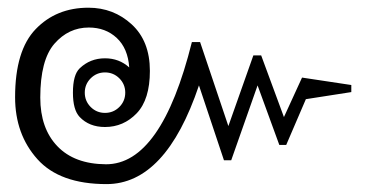

<svg xmlns="http://www.w3.org/2000/svg" viewBox="-20 -464 956 491"><path d="M196.8 -227.1Q196.8 -205.6 211.9 -190.4Q227.1 -175.3 248.5 -175.3Q270 -175.3 285.2 -190.4Q300.3 -205.6 300.3 -227.1Q300.3 -248.5 285.2 -263.7Q270 -278.8 248.5 -278.8Q227.1 -278.8 211.9 -263.7Q196.8 -248.5 196.8 -227.1ZM248.5 -139.2Q208 -139.2 183.6 -165Q166.5 -183.1 166.5 -227.1Q166.5 -272.5 183.6 -289.1Q210.4 -314.9 248.5 -314.9Q284.7 -314.9 310.5 -291.5Q307.1 -340.3 278.6 -366.9Q250 -393.6 207 -393.6Q155.3 -393.6 119.1 -352.1Q83 -310.5 83 -214.4Q83 -135.7 126.7 -90.1Q170.4 -44.4 251 -43.9Q392.6 -43.5 470.7 -356.4H491.7L564 -141.6L627.9 -322.3H647.9L706.1 -164.6L752.4 -265.6L878.4 -246.6V-228.5L762.2 -210.4L711.9 -93.3H694.3L638.7 -245.6L571.3 -54.2H552.7L488.8 -245.6Q403.8 6.8 252.4 6.8Q132.8 6.8 75.7 -56.9Q18.6 -120.6 18.6 -215.3Q18.6 -335 71.3 -389.6Q124 -444.3 206.1 -444.3Q270.5 -444.3 316.9 -401.6Q363.3 -358.9 363.3 -282.7Q363.3 -209.5 329.6 -174.3Q295.9 -139.2 248.5 -139.2Z"/></svg>

Font: Roboto Web
Style: Light
Weight: 300
Designer: Google
Version: Version 1.200310; 2013